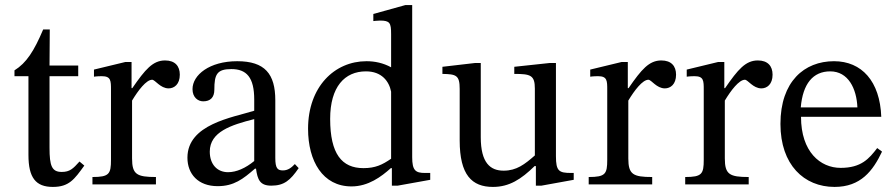

<svg xmlns="http://www.w3.org/2000/svg" viewBox="-20 -726 3523 756"><path d="M293 -90C268 -62 255 -49 223 -49C184 -49 175 -73 175 -144V-426H288V-468H175L176 -610H150C114 -525 84 -478 37 -449V-426H92V-116C92 -26 121 10 188 10C252 10 273 -20 312 -74Z M498 -482H474L350 -452V-424C350 -424 361 -426 381 -426C417 -426 417 -408 417 -372V-97C417 -41 410 -29 344 -29V0H594V-29C519 -29 500 -39 500 -102V-330C524 -370 556 -412 579 -412C591 -412 611 -378 644 -378C666 -378 688 -394 688 -432C688 -466 669 -488 630 -488C582 -488 552 -453 501 -379H498Z M988 -62C994 -18 1004 5 1048 5C1099 5 1123 -16 1156 -64L1141 -80C1127 -65 1113 -55 1094 -55C1073 -55 1064 -63 1064 -104V-331C1064 -435 1023 -485 914 -485C805 -485 738 -431 738 -375C738 -342 760 -327 780 -327C808 -327 824 -342 824 -373C824 -433 834 -454 891 -454C951 -454 981 -421 981 -334V-290C895 -263 718 -237 718 -105C718 -41 760 7 837 7C901 7 937 -21 984 -62ZM981 -92C947 -64 911 -48 878 -48C835 -48 806 -79 806 -129C806 -207 890 -234 981 -257Z M1674 -18V-45H1653C1616 -45 1603 -55 1603 -107V-706H1576L1450 -671V-643C1450 -643 1467 -645 1476 -645C1515 -645 1520 -636 1520 -592V-461C1489 -478 1456 -485 1423 -485C1297 -485 1193 -384 1193 -219C1193 -91 1251 8 1364 8C1430 8 1481 -30 1519 -64H1523V5H1546ZM1520 -101C1485 -77 1458 -64 1411 -64C1326 -64 1280 -120 1280 -258C1280 -384 1337 -445 1421 -445C1483 -445 1512 -406 1520 -365Z M2239 -45H2229C2181 -45 2169 -52 2169 -111V-478H2145L2005 -463V-435C2069 -435 2086 -430 2086 -377V-114C2046 -79 2014 -54 1963 -54C1911 -54 1873 -84 1873 -186V-478H1851L1722 -463V-435C1776 -434 1790 -430 1790 -376V-173C1790 -37 1838 10 1921 10C1985 10 2032 -20 2085 -72H2090V5H2112L2239 -18Z M2452 -482H2428L2304 -452V-424C2304 -424 2315 -426 2335 -426C2371 -426 2371 -408 2371 -372V-97C2371 -41 2364 -29 2298 -29V0H2548V-29C2473 -29 2454 -39 2454 -102V-330C2478 -370 2510 -412 2533 -412C2545 -412 2565 -378 2598 -378C2620 -378 2642 -394 2642 -432C2642 -466 2623 -488 2584 -488C2536 -488 2506 -453 2455 -379H2452Z M2832 -482H2808L2684 -452V-424C2684 -424 2695 -426 2715 -426C2751 -426 2751 -408 2751 -372V-97C2751 -41 2744 -29 2678 -29V0H2928V-29C2853 -29 2834 -39 2834 -102V-330C2858 -370 2890 -412 2913 -412C2925 -412 2945 -378 2978 -378C3000 -378 3022 -394 3022 -432C3022 -466 3003 -488 2964 -488C2916 -488 2886 -453 2835 -379H2832Z M3434 -143C3402 -101 3371 -65 3290 -65C3210 -65 3134 -128 3134 -266H3450C3445 -406 3373 -485 3264 -485C3147 -485 3053 -405 3053 -238C3053 -77 3146 10 3266 10C3369 10 3417 -53 3453 -129ZM3133 -303C3141 -396 3181 -445 3249 -445C3320 -445 3353 -377 3356 -303Z"/></svg>

Font: STIX Two Math
Style: Regular
Weight: 400
Designer: Ross Mills, John Hudson & Paul Hanslow, Tiro Typeworks Ltd; with portions MicroPress Inc., with additions and correction
Foundry: Tiro Typeworks Ltd
Version: Version 2.02 b142